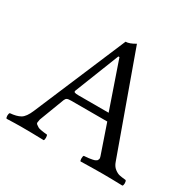

<svg xmlns="http://www.w3.org/2000/svg" viewBox="-146 -815 987 974"><g transform="rotate(30 347.5 -328.0)"><path d="M263.2 -283.2H439.9L346.2 -555.2H339.8L237.8 -296.4Q234.9 -288.6 240.7 -285.9Q246.6 -283.2 263.2 -283.2ZM154.8 -79.1Q153.8 -69.3 151.9 -61.8Q149.9 -54.2 157.5 -49.1Q165 -43.9 169.4 -41Q173.8 -38.1 186 -35.6Q198.2 -33.2 205.1 -32.7Q211.9 -32.2 224.1 -30.8Q228 -25.9 228 -13.9Q228 -2 224.1 2Q149.9 0 96.2 0Q59.1 0 6.8 2Q2 -2 2 -13.9Q2 -25.9 6.8 -30.8Q44.9 -33.7 66.9 -46.4Q88.9 -59.1 106.9 -102.1L334 -638.2Q356 -638.2 389.2 -658.2L595.2 -85.9Q603 -63 618.4 -51Q633.8 -39.1 647 -36.1Q660.2 -33.2 685.1 -30.8Q689.9 -25.9 689.9 -13.9Q689.9 -2 685.1 2Q615.2 0 570.8 0Q513.7 0 439.9 2Q436 -2 436 -13.9Q436 -25.9 439.9 -30.8Q448.7 -31.7 453.9 -32Q459 -32.2 467 -33.2Q475.1 -34.2 479.5 -35.2Q483.9 -36.1 490 -37.1Q496.1 -38.1 499.5 -39.6Q502.9 -41 507.1 -43.5Q511.2 -45.9 512.7 -48.3Q514.2 -50.8 515.6 -54.4Q517.1 -58.1 516.6 -62.5Q516.1 -66.9 514.2 -71.8L456.1 -241.2H245.1Q227.1 -241.2 220.5 -237.5Q213.9 -233.9 210 -224.1Z"/></g></svg>

Font: Linux Libertine
Style: Regular
Weight: 400
Designer: Philipp H. Poll
Foundry: Philipp H. Poll
Version: Version 5.3.0 ; ttfautohint (v0.9)